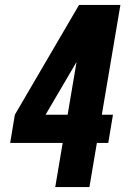

<svg xmlns="http://www.w3.org/2000/svg" viewBox="-20 -755 540 775"><path d="M203 0 233 -178H21L40 -292L299 -735H466L391 -292H436L417 -178H371L341 0ZM164 -292H253L289 -505Z"/></svg>

Font: iosevka_custom_sans_ss08 Heavy
Style: Italic
Weight: 900
Italic angle: -10°
Designer: Belleve Invis
Foundry: Belleve Invis
Version: Version 10.3.0; ttfautohint (v1.8.3)